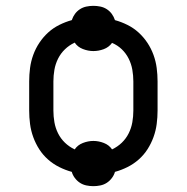

<svg xmlns="http://www.w3.org/2000/svg" viewBox="-20 -589 640 658"><path d="M300 49Q288 49 276 46.5Q264 44 254 37.5Q244 31 236.5 21Q229 11 226 0Q204 -6 183 -16.5Q162 -27 144.5 -42.5Q127 -58 114.5 -77.5Q102 -97 94 -119Q86 -141 83 -164Q80 -187 80 -210V-310Q80 -333 83 -356Q86 -379 94 -401Q102 -423 115 -442.5Q128 -462 145 -477.5Q162 -493 183 -503.5Q204 -514 226 -520Q230 -532 237 -541.5Q244 -551 254 -557.5Q264 -564 276 -566.5Q288 -569 300 -569Q312 -569 324 -566.5Q336 -564 346 -557.5Q356 -551 363 -541.5Q370 -532 374 -520Q396 -514 417 -503.5Q438 -493 455 -477.5Q472 -462 485 -442.5Q498 -423 506 -401Q514 -379 517 -356Q520 -333 520 -310V-210Q520 -187 517 -164Q514 -141 506 -119Q498 -97 485.5 -77.5Q473 -58 455.5 -42.5Q438 -27 417 -16.5Q396 -6 374 0Q371 11 363.5 21Q356 31 346 37.5Q336 44 324 46.5Q312 49 300 49ZM236 -77Q246 -92 264 -99Q282 -106 300 -106Q318 -106 336 -99Q354 -92 364 -77Q383 -86 397.5 -100Q412 -114 421 -132Q430 -150 433.5 -170Q437 -190 437 -210V-310Q437 -330 433.5 -350Q430 -370 421 -388Q412 -406 397.5 -420Q383 -434 364 -442Q353 -427 335.5 -420.5Q318 -414 300 -414Q282 -414 264 -421Q246 -428 236 -443Q217 -434 202.5 -420Q188 -406 179 -388Q170 -370 166.5 -350Q163 -330 163 -310V-210Q163 -190 166.5 -170Q170 -150 179 -132Q188 -114 202.5 -100Q217 -86 236 -77Z"/></svg>

Font: Bmono
Style: Regular
Weight: 400
Monospace: yes
Designer: Belleve Invis
Foundry: Belleve Invis
Version: Version 11.2.2; ttfautohint (v1.8.2)